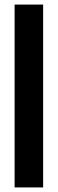

<svg xmlns="http://www.w3.org/2000/svg" viewBox="-20 -820 253 840"><path d="M43.9 0V-800H168.7V0Z"/></svg>

Font: Big Shoulders Thin
Style: Regular
Weight: 100
Designer: Patric King
Foundry: XO Type Co
Version: Version 2.002